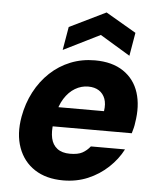

<svg xmlns="http://www.w3.org/2000/svg" viewBox="-54 -804 719 863"><g transform="rotate(5 305.5 -372.5)"><path d="M263 12Q186 12 134 -22Q82 -56 60 -117Q38 -178 52 -257Q63 -318 90 -369.5Q117 -421 157.5 -459Q198 -497 249 -517.5Q300 -538 359 -538Q437 -538 487.5 -504Q538 -470 557 -410.5Q576 -351 563 -274Q562 -264 559 -251.5Q556 -239 552 -226H152L168 -314H419Q424 -347 415.5 -370Q407 -393 387.5 -405.5Q368 -418 339 -418Q308 -418 280 -401.5Q252 -385 231.5 -352.5Q211 -320 202 -270L197 -241Q191 -202 197.5 -172.5Q204 -143 225.5 -126.5Q247 -110 283 -110Q319 -110 339 -121Q359 -132 374 -151H528Q505 -106 465 -68.5Q425 -31 374 -9.5Q323 12 263 12ZM210 -572 228 -677 392 -757 529 -677 511 -572 375 -654Z"/></g></svg>

Font: DM Sans 9pt Black
Style: Italic
Weight: 900
Italic angle: -10°
Version: Version 4.004;gftools[0.9.30]